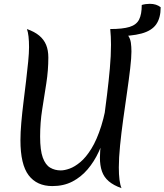

<svg xmlns="http://www.w3.org/2000/svg" viewBox="-20 -954 861 1005"><path d="M233 -653Q233 -586 222.5 -518.5Q212 -451 201 -382Q190 -313 190 -239Q190 -167 204 -129Q218 -91 242.5 -76.5Q267 -62 298 -62Q318 -62 344.5 -71.5Q371 -81 400.5 -105.5Q430 -130 458.5 -176Q487 -222 510 -294.5Q533 -367 547 -472Q561 -577 561 -720L564 -388Q554 -329 537.5 -270.5Q521 -212 497 -160Q473 -108 438.5 -67.5Q404 -27 358.5 -3.5Q313 20 254 20Q173 20 130 -36.5Q87 -93 87 -220Q87 -260 91.5 -312Q96 -364 103 -420Q110 -476 116.5 -530.5Q123 -585 127.5 -631Q132 -677 132 -707Q132 -772 121 -802Q161 -788 185.5 -767.5Q210 -747 221.5 -719Q233 -691 233 -653ZM668 -684Q668 -652 661.5 -596Q655 -540 645 -471Q635 -402 625 -330Q615 -258 608.5 -192.5Q602 -127 602 -78Q602 -2 616 31Q574 16 549 -5.5Q524 -27 513.5 -57.5Q503 -88 503 -129Q503 -160 509 -211.5Q515 -263 523.5 -327Q532 -391 540.5 -460Q549 -529 555 -596Q561 -663 561 -720Q561 -741 560 -762Q559 -783 557 -802Q596 -800 618.5 -791Q641 -782 651.5 -766.5Q662 -751 665 -730.5Q668 -710 668 -684ZM577 -764 557 -802Q622 -802 658 -813Q694 -824 708 -851.5Q722 -879 722 -928Q732 -931 742.5 -932.5Q753 -934 764 -934Q799 -934 821 -916Q821 -860 797.5 -826.5Q774 -793 720.5 -778.5Q667 -764 577 -764Z"/></svg>

Font: Merienda
Style: Regular
Weight: 400
Designer: Eduardo Rodriguez Tunni
Foundry: Eduardo Rodriguez Tunni
Version: Version 2.001